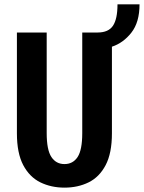

<svg xmlns="http://www.w3.org/2000/svg" viewBox="-20 -849 660 880"><path d="M275.5 11Q214.5 11 165 -13.2Q115.5 -37.5 86.5 -92.2Q57.5 -147 57.5 -238V-700H194V-239Q194 -162 215.5 -129.5Q237 -97 275.5 -97Q314.5 -97 335.8 -129.5Q357 -162 357 -239V-700H427.5Q477 -700 497.8 -731Q518.5 -762 518.5 -829H619.5Q619.5 -747 582.2 -699.5Q545 -652 493 -635V-238Q493 -147 464.2 -92.2Q435.5 -37.5 386.2 -13.2Q337 11 275.5 11Z"/></svg>

Font: Trispace SemiCondensed SemiBold
Style: Regular
Weight: 600
Width: 4
Designer: Tyler Finck
Foundry: Etcetera Type Company
Version: Version 1.210; ttfautohint (v1.8.3)